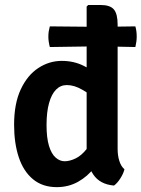

<svg xmlns="http://www.w3.org/2000/svg" viewBox="-20 -756 582 790"><path d="M185 -562.5Q179 -586 179 -604.5Q179 -617 180.5 -626.8Q182 -636.5 185 -647.5L391.5 -645.5L537 -647.5Q540 -636.5 541.2 -626.8Q542.5 -617 542.5 -604.5Q542.5 -586 537 -562.5L388.5 -565.5ZM464 -142.5Q464 -116 471 -93.8Q478 -71.5 492 -59.5Q488 -42 475.2 -22Q462.5 -2 449 7.5Q391 2.5 363.8 -38Q336.5 -78.5 336.5 -134V-729L343 -735.5H393.5Q433 -735.5 448.5 -717.2Q464 -699 464 -655ZM38 -242.5Q38 -330 65.5 -388.5Q93 -447 137.8 -476.2Q182.5 -505.5 234 -505.5Q284 -505.5 324.2 -485.2Q364.5 -465 398.5 -442L380 -345Q351 -368 318.2 -387Q285.5 -406 255 -406Q229 -406 210.5 -387.2Q192 -368.5 181.8 -331.8Q171.5 -295 171.5 -241.5Q171.5 -189 181.5 -156Q191.5 -123 208.8 -107.8Q226 -92.5 246 -92.5Q266.5 -92.5 290.8 -104Q315 -115.5 337 -143.5Q359 -171.5 371.5 -220L400 -137.5Q393 -100 367 -65.2Q341 -30.5 301.5 -8.2Q262 14 213.5 14Q155 14 115.8 -18.5Q76.5 -51 57.2 -109Q38 -167 38 -242.5Z"/></svg>

Font: Signika SemiBold
Style: Regular
Weight: 600
Designer: Anna Giedry
Foundry: Anna Giedry
Version: Version 2.001